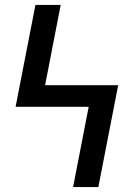

<svg xmlns="http://www.w3.org/2000/svg" viewBox="-20 -755 540 775"><path d="M275 0 338 -324H43L123 -735H225L162 -411H457L377 0Z"/></svg>

Font: Iosevka Curly Semibold
Style: Regular
Weight: 600
Monospace: yes
Designer: Belleve Invis
Foundry: Belleve Invis
Version: Version 22.1.2; ttfautohint (v1.8.4)